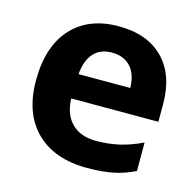

<svg xmlns="http://www.w3.org/2000/svg" viewBox="-88 -647 766 749"><g transform="rotate(15 295.5 -273.0)"><path d="M45 -269Q45 -406 113.5 -481Q182 -556 303 -556Q419 -556 483.5 -490.5Q548 -425 548 -308V-236H196Q198 -172 233.5 -136.5Q269 -101 332 -101Q381 -101 425 -111Q469 -121 517 -144V-29Q477 -9 432.5 0.5Q388 10 325 10Q193 10 119 -63Q45 -136 45 -269ZM408 -335Q407 -390 379.5 -420Q352 -450 304 -450Q257 -450 230.5 -420.5Q204 -391 199 -335Z"/></g></svg>

Font: OpenSansMMV
Style: Bold
Weight: 700
Foundry: Ascender Corporation
Version: Version 4.001